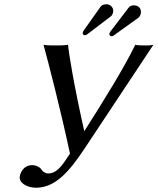

<svg xmlns="http://www.w3.org/2000/svg" viewBox="-20 -858 739 900"><path d="M376 -161 699 -648C686 -645 674 -645 663 -645C652 -645 625 -645 614 -648C565 -546 467 -387 375 -243C324 -470 301 -618 299 -648C281 -645 260 -645 243 -645C226 -645 200 -645 184 -648C206 -568 265 -340 308 -138C271 -81 247 -45 205 -45C191 -45 178 -56 173 -65C165 -77 145 -84 131 -84C99 -84 79 -61 73 -33C66 -1 107 22 149 22C239 22 305 -54 376 -161ZM640 -795C643 -811 636 -833 607 -833C596 -833 588 -829 582 -821L499 -712C496 -707 494 -704 493 -701C491 -693 498 -688 503 -688C506 -688 510 -689 512 -691L629 -775C634 -779 638 -786 640 -795ZM510 -800C515 -823 496 -838 480 -838C465 -838 457 -834 451 -826L373 -716C370 -712 368 -707 368 -705C366 -698 371 -693 378 -693C384 -693 389 -697 394 -701L499 -781C505 -785 508 -792 510 -800Z"/></svg>

Font: Libertinus Sans
Style: Italic
Weight: 400
Italic angle: -12°
Designer: Philipp H. Poll, Khaled Hosny
Foundry: Caleb Maclennan
Version: Version 7.050;RELEASE